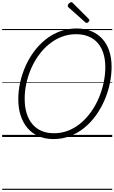

<svg xmlns="http://www.w3.org/2000/svg" viewBox="-20 -1266 1057 1774"><path d="M473 19Q400 19 340 -6Q280 -31 237.5 -79Q195 -127 172 -195Q149 -263 149 -349Q149 -425 166 -502.5Q183 -580 215 -653Q247 -726 294 -789.5Q341 -853 401 -901Q461 -949 533.5 -976Q606 -1003 689 -1003Q763 -1003 822.5 -978.5Q882 -954 924.5 -908Q967 -862 989 -796.5Q1011 -731 1011 -649Q1011 -573 994.5 -494Q978 -415 945.5 -340Q913 -265 866.5 -200Q820 -135 760 -86Q700 -37 628 -9Q556 19 473 19ZM479 -35Q551 -35 614 -60.5Q677 -86 730 -131.5Q783 -177 824.5 -236.5Q866 -296 894.5 -364.5Q923 -433 938 -504.5Q953 -576 953 -645Q953 -718 934.5 -775Q916 -832 881 -871Q846 -910 796 -930Q746 -950 683 -950Q612 -950 549 -925.5Q486 -901 432.5 -857Q379 -813 337.5 -755.5Q296 -698 267 -631Q238 -564 223 -493.5Q208 -423 208 -353Q208 -277 226.5 -218Q245 -159 280 -118Q315 -77 365 -56Q415 -35 479 -35ZM781 -1054Q777 -1054 774 -1056Q771 -1058 767 -1061L613 -1198Q608 -1203 607 -1206Q606 -1209 606 -1213Q606 -1220 611.5 -1227.5Q617 -1235 625 -1240.5Q633 -1246 639 -1246Q644 -1246 647 -1243.5Q650 -1241 654 -1237L800 -1091Q804 -1087 805 -1084Q806 -1081 806 -1078Q806 -1071 797 -1062.5Q788 -1054 781 -1054ZM0 478H1017V488H0ZM0 -20H1017V0H0ZM0 -505H1017V-500H0ZM0 -998H1017V-988H0Z"/></svg>

Font: Playwrite AU SA Guides
Style: Regular
Weight: 400
Designer: Veronika Burian, José Scaglione
Foundry: TypeTogether
Version: Version 1.003